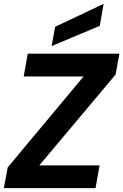

<svg xmlns="http://www.w3.org/2000/svg" viewBox="-22 -977 640 997"><path d="M598.1 -698.2 578.1 -589.8 182.1 -118.2H495.1L474.1 0H-2L18.1 -107.9L412.1 -580.1H101.1L122.1 -698.2ZM264.2 -837.9 516.1 -957 496.1 -842.8 246.1 -737.8Z"/></svg>

Font: SVN-Poppins SemiBold
Style: Italic
Weight: 600
Italic angle: -10°
Designer: Ninad Kale (Devanagari), Jonny Pinhorn (Latin)
Foundry: Indian Type Foundry
Version: Version 3.002 2017